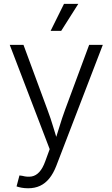

<svg xmlns="http://www.w3.org/2000/svg" viewBox="-20 -775 587 1002"><path d="M66.4 197.8 81.5 140.6 96.2 142.6Q123.5 149.9 145.8 145.8Q168 141.6 185.5 122.3Q203.1 103 216.3 66.4L239.3 3.4L30.8 -541H102.5L227.5 -202.6Q244.6 -157.2 257.8 -112.5Q271 -67.9 284.7 -24.4H262.2Q276.4 -67.9 289.8 -112.5Q303.2 -157.2 319.8 -202.6L445.3 -541H516.6L273.9 90.3Q258.3 130.4 237.3 156.2Q216.3 182.1 189 194.8Q161.6 207.5 127 207.5Q108.4 207.5 92.5 204.6Q76.7 201.7 66.4 197.8ZM244.1 -613.8 314 -754.9H388.7L299.3 -613.8Z"/></svg>

Font: Inter 17pt Light
Style: Regular
Weight: 300
Version: Version 4.001;git-66647c0bb